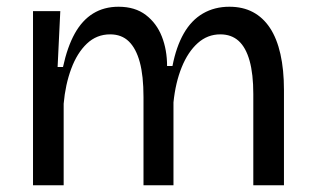

<svg xmlns="http://www.w3.org/2000/svg" viewBox="-20 -550 933 570"><path d="M78 0V-318V-517H159L151 -351H167Q180 -411 202 -450.5Q224 -490 256.5 -510Q289 -530 332 -530Q381 -530 413 -505.5Q445 -481 460.5 -441.5Q476 -402 476 -354H492Q503 -411 525.5 -450.5Q548 -490 582.5 -510Q617 -530 661 -530Q701 -530 731 -514Q761 -498 781.5 -467Q802 -436 812.5 -389.5Q823 -343 823 -283V0H732V-271Q732 -330 721 -369.5Q710 -409 688.5 -428.5Q667 -448 634 -448Q596 -448 567 -422Q538 -396 519.5 -350.5Q501 -305 495 -246V0H406V-262Q406 -325 395 -365.5Q384 -406 362.5 -427Q341 -448 307 -448Q267 -448 238 -420.5Q209 -393 191.5 -346Q174 -299 169 -242V0Z"/></svg>

Font: Bricolage Grotesque 16pt
Style: Regular
Weight: 400
Version: Version 1.001;gftools[0.9.33.dev8+g029e19f]